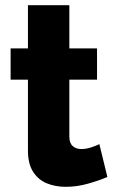

<svg xmlns="http://www.w3.org/2000/svg" viewBox="-20 -712 442 742"><path d="M395 -28Q362 -14 319.5 -2Q277 10 234 10Q194 10 161 -3.5Q128 -17 108 -48Q88 -79 88 -130V-404H21V-525H88V-692H248V-525H355V-404H248V-185Q248 -159 261 -147.5Q274 -136 294 -136Q312 -136 331 -142Q350 -148 364 -155Z"/></svg>

Font: Raleway ExtraBold
Style: Regular
Weight: 800
Designer: Matt McInerney, Pablo Impallari, Rodrigo Fuenzalida
Foundry: Matt McInerney, Pablo Impallari, Rodrigo Fuenzalida
Version: Version 4.026